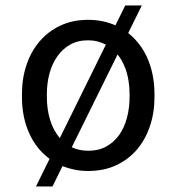

<svg xmlns="http://www.w3.org/2000/svg" viewBox="-20 -610 640 696"><path d="M59.6 -269V-258.3Q59.6 -186 85.4 -127.9Q111.3 -69.8 159.7 -34.2L110.4 65.9H170.4L206.5 -7.8Q227.5 0.5 250.7 5.1Q273.9 9.8 300.3 9.8Q356 9.8 400.4 -10.7Q444.8 -31.2 476.1 -67.4Q506.8 -103.5 523.4 -152.3Q540 -201.2 540 -258.3V-269Q540 -306.2 533 -340.1Q525.9 -374 512.7 -402.8Q501 -428.7 483.6 -450.9Q466.3 -473.1 444.8 -490.2L494.1 -590.3H434.1L398.4 -518.1Q376.5 -527.8 351.8 -533Q327.1 -538.1 299.3 -538.1Q243.7 -538.1 199.2 -517.3Q154.8 -496.6 124 -460.4Q92.8 -424.3 76.2 -375.2Q59.6 -326.2 59.6 -269ZM149.9 -258.3V-269Q149.9 -307.6 159.2 -343Q168.5 -378.4 187.5 -405.3Q206.1 -432.1 233.9 -448Q261.7 -463.9 299.3 -463.9Q317.9 -463.9 333.7 -459.7Q349.6 -455.6 363.8 -448.2L196.8 -109.4Q173.3 -137.2 161.6 -175.5Q149.9 -213.9 149.9 -258.3ZM449.7 -269V-258.3Q449.7 -219.2 440.4 -183.8Q431.2 -148.4 412.6 -121.6Q393.6 -94.7 365.5 -79.1Q337.4 -63.5 300.3 -63.5Q283.7 -63.5 268.8 -66.7Q253.9 -69.8 240.2 -76.2L406.2 -412.6Q415 -401.9 421.9 -389.2Q428.7 -376.5 434.1 -362.8Q441.9 -341.8 445.8 -318.1Q449.7 -294.4 449.7 -269Z"/></svg>

Font: Roboto Mono
Style: Regular
Weight: 400
Monospace: yes
Designer: Google
Version: Version 3.000